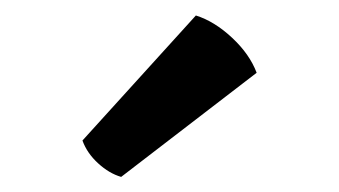

<svg xmlns="http://www.w3.org/2000/svg" viewBox="-20 -767 438 248"><path d="M233 -747Q257 -739.5 279.8 -718.2Q302.5 -697 311.5 -673L136.5 -538.5Q121 -543 106.8 -556Q92.5 -569 86.5 -585.5Z"/></svg>

Font: Signika Medium
Style: Regular
Weight: 500
Designer: Anna Giedry
Foundry: Anna Giedry
Version: Version 2.000